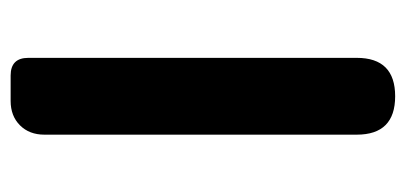

<svg xmlns="http://www.w3.org/2000/svg" viewBox="-226 -556 781 370"><g transform="rotate(90 165.0 -370.5)"><path d="M125 0Q91 0 91 -34V-667Q91 -741 165 -741Q239 -741 239 -667V-370V-65Q239 -36 221 -18Q203 0 174 0H165Z"/></g></svg>

Font: GenSenRounded2 TW B
Style: Regular
Weight: 700
Version: Version 2.000;PS 2;hotconv 16.6.51;makeotf.lib2.5.65220 DEVE